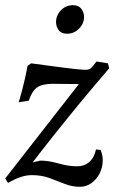

<svg xmlns="http://www.w3.org/2000/svg" viewBox="-21 -708 441 740"><path d="M51 -314Q51 -314 55 -327Q59 -340 64.5 -361Q70 -382 75.5 -406.5Q81 -431 85 -454L99 -464Q99 -464 116.5 -461.5Q134 -459 161.5 -455.5Q189 -452 218.5 -448Q248 -444 273 -441.5Q298 -439 309 -439Q319 -439 324 -441.5Q329 -444 335 -451L351 -471L395 -464L400 -445Q344 -380 287.5 -311.5Q231 -243 183.5 -183Q136 -123 105 -82L134 -89Q166 -89 204.5 -78Q243 -67 276 -67Q304 -67 323 -83.5Q342 -100 349 -132L367 -130Q372 -116 373.5 -107.5Q375 -99 375 -91Q375 -63 363 -39.5Q351 -16 331 -2Q311 12 287 12Q257 12 228 0.5Q199 -11 169 -22Q139 -33 102 -33Q80 -33 58 -25.5Q36 -18 10 -3L-1 -20L283 -384L182 -385Q142 -385 122 -371Q102 -357 90 -320ZM237 -578Q215 -578 205 -592Q195 -606 195 -623Q195 -649 214 -668.5Q233 -688 260 -688Q282 -688 292.5 -674Q303 -660 303 -643Q303 -617 283.5 -597.5Q264 -578 237 -578Z"/></svg>

Font: Alegreya
Style: Italic
Weight: 400
Italic angle: -7°
Designer: Juan Pablo del Peral
Foundry: Huerta Tipografica
Version: Version 2.009